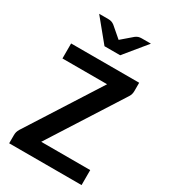

<svg xmlns="http://www.w3.org/2000/svg" viewBox="-230 -1073 1038 1180"><g transform="rotate(30 289.0 -483.0)"><path d="M547.4 -106.4V0H33.7V-58.1Q33.7 -70.8 36.6 -80.8Q39.6 -90.8 45.9 -101.6L373.5 -615.2H56.6V-721.7H539.6V-664.1Q539.6 -651.4 536.9 -641.4Q534.2 -631.3 527.3 -620.1L199.7 -106.4ZM242.7 -809.6H354L481.9 -965.8H417.5Q403.8 -965.8 394 -962.6Q384.3 -959.5 374 -951.7L298.3 -886.7L222.7 -951.7Q212.4 -959.5 202.6 -962.6Q192.9 -965.8 179.2 -965.8H114.7Z"/></g></svg>

Font: Lycee Sans SemiBold
Style: Regular
Weight: 600
Designer: Justin Alvin
Foundry: Alkove Design
Version: Version 1.030